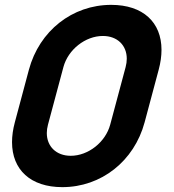

<svg xmlns="http://www.w3.org/2000/svg" viewBox="-20 -755 714 790"><path d="M236.5 15C396.5 15 532.2 -92 575.1 -252L632.9 -468C640.8 -497.2 644.5 -524.6 644.5 -549.9C644.5 -663.5 568.3 -735 437.5 -735C277.5 -735 141.8 -628 98.9 -468L41.1 -252C33.2 -222.8 29.5 -195.4 29.5 -170.1C29.5 -56.5 105.7 15 236.5 15ZM271.1 -114C211.1 -114 172.6 -152.9 172.6 -207.5C172.6 -218.4 174.2 -230 177.4 -242L240.9 -479C260.2 -551 331.2 -607 403.2 -607C463.2 -607 501.6 -568.1 501.6 -513.5C501.6 -502.6 500.1 -491 496.9 -479L433.4 -242C414.1 -170 343.1 -114 271.1 -114Z"/></svg>

Font: Manrope
Style: ExtraBoldItalic
Weight: 800
Italic angle: -15°
Designer: Mikhail Sharanda
Foundry: Mikhail Sharanda
Version: Version 4.502;hotconv 1.0.109;makeotfexe 2.5.65596